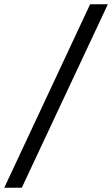

<svg xmlns="http://www.w3.org/2000/svg" viewBox="-52 -784 525 899"><path d="M-32 95 370 -764H453L50 95Z"/></svg>

Font: DM Sans 20pt
Style: Italic
Weight: 400
Italic angle: -10°
Version: Version 4.004;gftools[0.9.30]